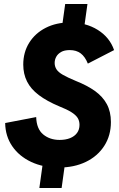

<svg xmlns="http://www.w3.org/2000/svg" viewBox="-20 -828 600 966"><path d="M178 118 202 -55H314L290 118ZM284 -636 308 -808H420L396 -636ZM275 15Q197 15 136.5 -13.5Q76 -42 41.5 -92.5Q7 -143 6 -209L162 -239Q164 -179 197.5 -151.5Q231 -124 280 -124Q310 -124 332.5 -133Q355 -142 367.5 -159Q380 -176 380 -200Q380 -220 370.5 -235Q361 -250 338.5 -264Q316 -278 278 -293Q216 -319 175.5 -349.5Q135 -380 116 -418Q97 -456 97 -503Q97 -565 127 -613Q157 -661 210 -688Q263 -715 331 -715Q412 -715 472 -677.5Q532 -640 554 -576L422 -508Q408 -543 386 -559.5Q364 -576 331 -576Q304 -576 287.5 -566.5Q271 -557 263 -542.5Q255 -528 255 -511Q255 -494 264 -479.5Q273 -465 296.5 -451.5Q320 -438 361 -421Q419 -398 458 -370Q497 -342 517.5 -304Q538 -266 538 -214Q538 -146 504.5 -94Q471 -42 412 -13.5Q353 15 275 15Z"/></svg>

Font: Hanken Grotesk Black
Style: Italic
Weight: 900
Italic angle: -8°
Designer: Alfredo Marco Pradil
Foundry: Hanken Design Co.
Version: Version 3.013